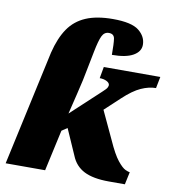

<svg xmlns="http://www.w3.org/2000/svg" viewBox="-85 -845 832 920"><g transform="rotate(10 331.0 -385.0)"><path d="M506 0Q429 0 385 -22.5Q341 -45 322 -93L267 -218L240 -200L196 0H4L126 -560Q144 -633 175.5 -679Q207 -725 259.5 -747.5Q312 -770 391 -770Q482 -770 517.5 -741.5Q553 -713 553 -673Q553 -640 518 -620Q483 -600 415 -600Q415 -655 411.5 -678Q408 -701 383 -701Q361 -701 350 -678.5Q339 -656 328 -600L312 -519Q306 -486 299.5 -456.5Q293 -427 283.5 -388Q274 -349 259 -287L400 -418Q419 -435 422.5 -442.5Q426 -450 426 -454Q426 -465 411.5 -472.5Q397 -480 377 -480L387 -536H662L651 -480Q617 -480 579 -463Q541 -446 494 -402L421 -334L485 -197Q514 -132 537 -103.5Q560 -75 575.5 -68Q591 -61 597 -61L584 0Z"/></g></svg>

Font: Noto Serif Black
Style: Italic
Weight: 900
Italic angle: -12°
Designer: Monotype Design Team
Foundry: Monotype Imaging Inc.
Version: Version 2.013